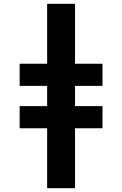

<svg xmlns="http://www.w3.org/2000/svg" viewBox="-20 -843 640 1006"><path d="M227 143V-171H83V-287H227V-393H83V-509H227V-823H373V-509H517V-393H373V-287H517V-171H373V143Z"/></svg>

Font: Iosevka Slab Heavy Extended
Style: Regular
Weight: 900
Width: 7
Monospace: yes
Designer: Belleve Invis
Foundry: Belleve Invis
Version: Version 11.1.0; ttfautohint (v1.8.3)